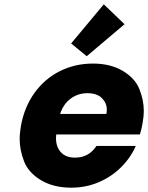

<svg xmlns="http://www.w3.org/2000/svg" viewBox="-20 -860 685 888"><path d="M639 -288Q635 -264 627 -238H240Q239 -229 239 -221Q239 -181 261.5 -156Q284 -131 327 -131Q391 -131 426 -185H608Q584 -130 539.5 -86Q495 -42 436 -17Q377 8 309 8Q227 8 169 -27Q111 -62 91 -114.5Q71 -167 71 -216Q71 -246 77 -279Q93 -366 140 -431Q187 -496 257 -531Q327 -566 410 -566Q491 -566 548 -532Q605 -498 625 -447Q645 -396 645 -349Q645 -320 639 -288ZM472 -333Q474 -344 474 -353Q474 -383 451.5 -406Q429 -429 384 -429Q341 -429 307 -404Q273 -379 258 -333ZM309 -659 460 -840 556 -748 381 -600Z"/></svg>

Font: Fz Poppins
Style: Bold Italic
Weight: 700
Italic angle: -10°
Designer: Ninad Kale (Devanagari), Jonny Pinhorn (Latin)
Foundry: Indian Type Foundry
Version: Vit hóa bi Vntype.Com & FontZin.Com